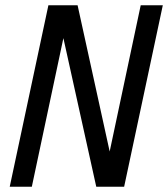

<svg xmlns="http://www.w3.org/2000/svg" viewBox="-20 -710 639 730"><path d="M17 0 164 -690H275L397 -134L515 -690H599L452 0H346L221 -565L101 0Z"/></svg>

Font: Radio Canada Condensed
Style: Italic
Weight: 400
Width: 3
Italic angle: -12°
Designer: Charles Daoud, Etienne Aubert Bonn, Alexandre Saumier Demers, Jacques Le Bailly
Foundry: Radio-Canada
Version: Version 2.104; ttfautohint (v1.8.4.7-5d5b);gftools[0.9.28.de